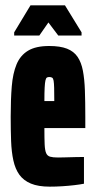

<svg xmlns="http://www.w3.org/2000/svg" viewBox="-20 -690 358 718"><path d="M166 8Q123 8 95.5 -3.5Q68 -15 52.5 -36.5Q37 -58 30 -90Q23 -122 21.5 -163Q20 -204 20 -254Q20 -318 24 -367Q28 -416 42 -449.5Q56 -483 85 -500.5Q114 -518 164 -518Q205 -518 230.5 -508Q256 -498 270 -477.5Q284 -457 290 -425.5Q296 -394 297.5 -351.5Q299 -309 299 -254V-211H146Q146 -172 147 -150Q148 -128 152.5 -117.5Q157 -107 167.5 -104Q178 -101 197 -101Q205 -101 223 -101.5Q241 -102 261 -102.5Q281 -103 294 -103V-3Q279 0 257.5 2.5Q236 5 212.5 6.5Q189 8 166 8ZM183 -292V-312Q183 -343 182.5 -361Q182 -379 180.5 -388Q179 -397 175 -399.5Q171 -402 164 -402Q159 -402 155.5 -400Q152 -398 150 -389.5Q148 -381 147 -362.5Q146 -344 146 -312H203ZM33 -557V-569L94 -670H223L285 -569V-557H198L161 -606L127 -557Z"/></svg>

Font: Saira UltraCondensed Black
Style: Regular
Weight: 900
Width: 1
Designer: Hector Gatti with collaboration of the Omnibus-Type team
Foundry: Omnibus-Type
Version: Version 1.101